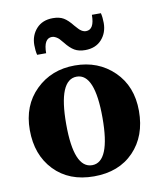

<svg xmlns="http://www.w3.org/2000/svg" viewBox="-84 -799 732 880"><g transform="rotate(-10 282.5 -358.5)"><path d="M283 -449Q198 -449 198 -243Q198 -37 283 -37Q367 -37 367 -243Q367 -449 283 -449ZM537 -245Q537 -128 468 -56.5Q399 15 283 15Q167 15 98 -57Q29 -129 29 -245Q29 -359 101.5 -430Q174 -501 283 -501Q392 -501 464.5 -430.5Q537 -360 537 -245ZM343 -562Q314 -562 294 -573.5Q274 -585 252 -613Q241 -626 236 -631.5Q231 -637 221.5 -642.5Q212 -648 203 -648Q164 -648 164 -579H122Q117 -599 117 -625Q117 -670 145 -701Q173 -732 222 -732Q252 -732 271.5 -720.5Q291 -709 313 -681Q314 -680 318 -675.5Q322 -671 323 -670Q324 -669 327.5 -665Q331 -661 332.5 -660Q334 -659 337.5 -656Q341 -653 343.5 -652Q346 -651 349 -649.5Q352 -648 355.5 -647.5Q359 -647 362 -647Q401 -647 401 -716H443Q448 -695 448 -670Q448 -624 420 -593Q392 -562 343 -562Z"/></g></svg>

Font: TypoPRO Source Serif Pro
Style: Bold
Weight: 700
Designer: Frank Grießhammer
Foundry: Adobe Systems Incorporated
Version: Version 1.017;PS 1.0;hotconv 1.0.79;makeotf.lib2.5.61930